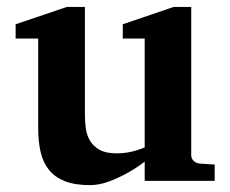

<svg xmlns="http://www.w3.org/2000/svg" viewBox="-20 -520 660 552"><path d="M396 0V-55.2Q371.1 -36.1 344.2 -21.5Q321.3 -8.8 293.5 1.7Q265.6 12.2 237.8 12.2Q195.3 12.2 166.7 1Q138.2 -10.3 121.1 -31.2Q104 -52.2 96.9 -82.5Q89.8 -112.8 89.8 -150.9V-409.2H24.9V-450.2L171.9 -500H224.1V-189.9Q224.1 -171.4 226.6 -151.9Q229 -132.3 238.3 -116.2Q247.6 -100.1 265.9 -89.6Q284.2 -79.1 315.9 -79.1Q331.5 -79.1 345.9 -81.5Q360.4 -84 371.6 -87.4Q384.3 -91.3 396 -96.2V-409.2H333V-450.2L479 -500H529.8V-73.2Q529.8 -64 536.9 -57.4Q543.9 -50.8 553.2 -49.8L597.2 -46.9V0Z"/></svg>

Font: Charis SIL CyrE
Style: Bold
Weight: 700
Foundry: SIL International
Version: Version 5.000